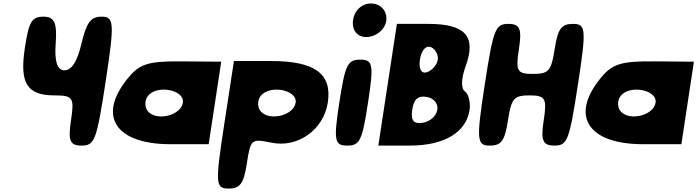

<svg xmlns="http://www.w3.org/2000/svg" viewBox="-20 -897 4057 1117"><path d="M125 -621C93 -413 136 -342 298 -342C405 -342 413 -329 393 -196C375 -79 387 -50 454 -50C531 -50 542 -79 595 -425C647 -767 644 -800 570 -800C507 -800 483 -765 454 -644C430 -540 397 -488 355 -488C313 -488 296 -540 304 -644C313 -765 296 -800 233 -800C165 -800 148 -771 125 -621Z M734 -454C541 -229 644 -58 973 -58H1194L1267 -538L1039 -540C851 -542 796 -526 734 -454ZM1044 -300C1033 -225 891 -190 840 -250C821 -273 821 -313 840 -338C891 -406 1055 -375 1044 -300Z M1284 -171C1232 171 1233 200 1310 200C1377 200 1398 171 1416 54C1438 -88 1442 -91 1559 -67C1712 -35 1863 -142 1887 -300C1913 -468 1811 -542 1557 -542H1341ZM1700 -300C1689 -225 1547 -190 1496 -250C1477 -273 1477 -313 1496 -338C1547 -406 1711 -375 1700 -300Z M1954 -300C1920 -79 1926 -50 2000 -50C2074 -50 2087 -79 2121 -300C2155 -521 2150 -550 2076 -550C2002 -550 1988 -521 1954 -300ZM2047 -821C2027 -783 2028 -734 2050 -708C2104 -644 2232 -704 2228 -792C2225 -888 2094 -909 2047 -821Z M2181 -50H2364C2564 -50 2692 -126 2712 -258C2718 -300 2706 -351 2685 -365C2661 -381 2663 -441 2689 -512C2752 -685 2689 -758 2472 -758H2289ZM2527 -550C2523 -521 2494 -487 2464 -477C2431 -466 2415 -496 2423 -550C2431 -604 2457 -634 2486 -623C2512 -613 2531 -579 2527 -550ZM2524 -258C2518 -222 2483 -190 2440 -183C2387 -174 2369 -196 2378 -258C2387 -320 2412 -342 2463 -333C2504 -326 2530 -294 2524 -258Z M2800 -404C2750 -79 2754 -50 2830 -50C2897 -50 2917 -79 2935 -196C2955 -325 2969 -342 3061 -342C3153 -342 3163 -325 3143 -196C3125 -79 3138 -50 3205 -50C3281 -50 3292 -79 3342 -404C3392 -729 3389 -758 3313 -758C3246 -758 3225 -729 3207 -612C3187 -483 3172 -467 3080 -467C2988 -467 2979 -483 2999 -612C3017 -729 3005 -758 2938 -758C2862 -758 2850 -729 2800 -404Z M3484 -454C3291 -229 3394 -58 3723 -58H3944L4017 -538L3789 -540C3601 -542 3546 -526 3484 -454ZM3794 -300C3783 -225 3641 -190 3590 -250C3571 -273 3571 -313 3590 -338C3641 -406 3805 -375 3794 -300Z"/></svg>

Font: Hussar Skorodowane
Style: Ky
Weight: 700
Foundry: Cannot Into Space Fonts
Version: Version 0.892